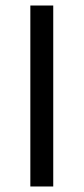

<svg xmlns="http://www.w3.org/2000/svg" viewBox="-20 -676 303 696"><path d="M90 0V-656H173V0Z"/></svg>

Font: .
Style: 
Weight: 400
Designer: Paul D. Hunt, Dalton Maag
Foundry: Dalton Maag Ltd
Version: Version 1.200